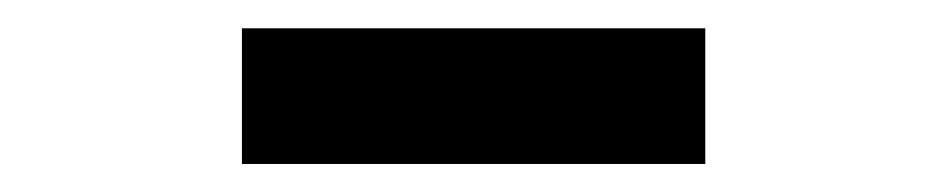

<svg xmlns="http://www.w3.org/2000/svg" viewBox="-20 -789 666 135"><path d="M150.1 -673.7V-769.1H475.9V-673.7Z"/></svg>

Font: Shanggu Sans SC VF
Style: Regular
Weight: 250
Designer: GuiWonder
Version: Version 1.021